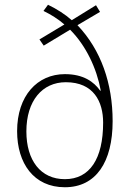

<svg xmlns="http://www.w3.org/2000/svg" viewBox="-20 -778 547 808"><path d="M182 -758 163 -732C194 -717 226 -697 251 -675L146 -612L164 -586L275 -653C342 -586 387 -490 404 -397L402 -396C375 -434 331 -466 253 -466C137 -466 52 -375 52 -226C52 -91 122 10 253 10C384 10 454 -96 454 -268C454 -427 405 -568 306 -672L401 -728L384 -756L282 -693C255 -717 221 -739 182 -758ZM257 -432C375 -432 414 -349 414 -262C414 -110 358 -24 253 -24C151 -24 91 -103 91 -225C91 -354 158 -432 257 -432Z"/></svg>

Font: Noto Sans Thai SemCond ExtLt
Style: Regular
Weight: 200
Width: 4
Designer: Monotype Design Team
Foundry: Monotype Imaging Inc.
Version: Version 2.002